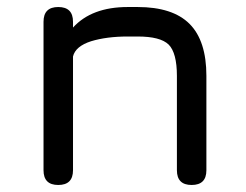

<svg xmlns="http://www.w3.org/2000/svg" viewBox="-20 -527 702 547"><path d="M146 0C174 0 188 -14 188 -42C188 -42 188 -366 188 -366C188 -366 188 -366 188 -366C192.5 -385.5 210 -400 239.5 -409.5C269 -418.5 304 -423 344 -423C344 -423 372 -423 372 -423C372 -423 372 -423 372 -423C415 -423 444.5 -415.5 460.5 -400C476 -384.5 484 -354.5 484 -311C484 -311 484 -42 484 -42C484 -42 484 -42 484 -42C484 -14 498 0 526 0C526 0 526 0 526 0C554 0 568 -14 568 -42C568 -42 568 -311 568 -311C568 -311 568 -311 568 -311C568 -377.5 552 -427 520 -459C488 -491 438.5 -507 372 -507C372 -507 344 -507 344 -507C344 -507 344 -507 344 -507C275.5 -507 223.5 -487.5 188 -448.5C188 -448.5 188 -465 188 -465C188 -465 188 -465 188 -465C188 -493 174 -507 146 -507C146 -507 146 -507 146 -507C118 -507 104 -493 104 -465C104 -465 104 -42 104 -42C104 -42 104 -42 104 -42C104 -14 118 0 146 0C146 0 146 0 146 0Z"/></svg>

Font: Jura-Fortis-Bold
Style: Bold
Weight: 500
Designer: Daniel Johnson, Alexei Vanyashin, Mirko Velimirovic
Foundry: Daniel Johnson
Version: ""